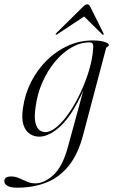

<svg xmlns="http://www.w3.org/2000/svg" viewBox="-95 -625 524 890"><path d="M291 -2Q267 90.5 222.8 144.5Q178.5 198.5 118.2 221.8Q58 245 -14 245Q-45.5 245 -60.2 236.5Q-75 228 -75 215Q-75 193 -43 193Q-24 193 -6.2 201Q11.5 209 30 217Q48.5 225 68.5 225Q110.5 225 153 185.8Q195.5 146.5 220 55.5L291 -205Q240.5 -92.5 187.2 -42Q134 8.5 86.5 8.5Q63.5 8.5 43.5 -4.2Q23.5 -17 13.8 -46Q4 -75 11.5 -124.5Q20.5 -189 49.2 -245.5Q78 -302 121.8 -345.2Q165.5 -388.5 220 -413Q274.5 -437.5 334.5 -437.5Q367.5 -437.5 388.5 -431Q409.5 -424.5 409.5 -417Q409.5 -411.5 403.8 -409Q398 -406.5 396.5 -401ZM70 -129.5Q63 -81.5 69.2 -56.2Q75.5 -31 88.5 -21.8Q101.5 -12.5 114.5 -12.5Q140 -12.5 169.2 -37.5Q198.5 -62.5 226.8 -104.2Q255 -146 278.8 -196.8Q302.5 -247.5 318 -299.8Q333.5 -352 336.5 -396.5Q338.5 -411.5 335.5 -420Q332.5 -428.5 319 -428.5Q277.5 -428.5 236.5 -405Q195.5 -381.5 160.8 -340Q126 -298.5 102 -244.5Q78 -190.5 70 -129.5ZM384.5 -464.5Q382.5 -462.5 378.5 -466L295 -548.5L170 -466Q164.5 -463 163 -464.5Q162 -466.5 165.5 -471L289.5 -593.5Q300.5 -605 309 -605Q318 -605 323.5 -593.5L384.5 -471Q387 -466.5 384.5 -464.5Z"/></svg>

Font: Fraunces 144pt S000 Light
Style: Italic
Weight: 300
Italic angle: -16°
Version: Version 1.000; ttfautohint (v1.8.3)